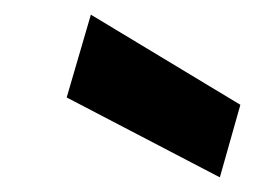

<svg xmlns="http://www.w3.org/2000/svg" viewBox="-20 -784 348 262"><path d="M280 -542 71 -651 104 -764 308 -641Z"/></svg>

Font: DM Sans 16pt Black
Style: Italic
Weight: 900
Italic angle: -10°
Version: Version 4.004;gftools[0.9.30]